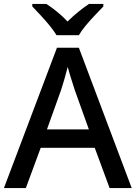

<svg xmlns="http://www.w3.org/2000/svg" viewBox="-20 -961 694 981"><path d="M540 0 464 -206H188L112 0H0L271 -717H383L653 0ZM362 -501Q359 -512 351.5 -534Q344 -556 337 -580Q330 -604 326 -619Q318 -588 308 -553Q298 -518 292 -501L220 -300H434ZM269 -781Q255 -804 233 -831Q211 -858 187 -883.5Q163 -909 145 -928V-941H217Q243 -924 271.5 -901Q300 -878 325 -851Q352 -878 380.5 -901Q409 -924 435 -941H508V-928Q490 -909 465.5 -883.5Q441 -858 418.5 -831Q396 -804 383 -781Z"/></svg>

Font: Noto Sans Ol Chiki Medium
Style: Regular
Weight: 500
Designer: Monotype Design Team, Lewis McGuffie
Foundry: Monotype Imaging Inc.
Version: Version 2.003; ttfautohint (v1.8.4.7-5d5b)